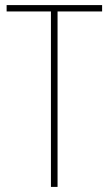

<svg xmlns="http://www.w3.org/2000/svg" viewBox="-20 -734 427 754"><path d="M206 0V-689H381V-714H6V-689H180V0Z"/></svg>

Font: Noto Sans Malayalam Condensed Thin
Style: Regular
Weight: 100
Width: 3
Designer: Jelle Bosma - Monotype Design Team
Foundry: Monotype Imaging Inc.
Version: Version 2.104